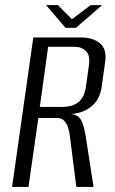

<svg xmlns="http://www.w3.org/2000/svg" viewBox="-20 -739 454 759"><path d="M27.7 0 111.7 -591H297.6Q348 -591 375.6 -567.5Q403.2 -544 395.5 -492.8L382.1 -397.2Q375.4 -345.6 340.6 -317.6Q305.9 -289.6 253.3 -287.8L254 -288.7Q286.6 -287.4 299 -266.9Q311.4 -246.4 318.3 -203.3L349.8 0H281.8L256.5 -199Q254.4 -218 249.1 -234.6Q243.9 -251.2 233.5 -261.9Q223.1 -272.6 204.4 -272.6H131.6L92.6 0ZM137.4 -316.4H226Q266.8 -316.4 290.6 -335.6Q314.4 -354.8 320.5 -401.7L331.6 -481.7Q337.1 -520 319.9 -537Q302.7 -554 275.5 -554H170.3ZM238.7 -629.2 162.2 -718.9H208.7L264.6 -663.1L338.2 -718.6H383.4L280.4 -629.2Z"/></svg>

Font: Alumni Sans SC Thin
Style: Italic
Weight: 100
Italic angle: -8°
Designer: Robert E. Leuschke
Foundry: Robert E. Leuschke
Version: Version 1.016